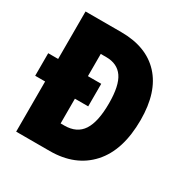

<svg xmlns="http://www.w3.org/2000/svg" viewBox="-164 -851 958 988"><g transform="rotate(30 315.5 -357.0)"><path d="M276 -714Q426 -714 507.5 -626Q589 -538 589 -372Q589 -192 502 -96Q415 0 263 0H64V-298H5V-432H64V-714ZM274 -564H241V-432H320V-298H241V-151H263Q337 -151 371 -203Q405 -255 405 -365Q405 -470 372.5 -517Q340 -564 274 -564Z"/></g></svg>

Font: Noto Sans Lao Looped Condensed Black
Style: Regular
Weight: 900
Width: 3
Designer: Mark Frömberg, Ben Mitchell
Foundry: The Fontpad Ltd
Version: Version 1.002; ttfautohint (v1.8.4.7-5d5b)